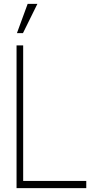

<svg xmlns="http://www.w3.org/2000/svg" viewBox="-20 -966 500 986"><path d="M99 -37H423V0H65V-733H99ZM172 -946 98 -796H67L122 -946Z"/></svg>

Font: Kreadon
Style: Regular
Weight: 400
Designer: kohakuno
Foundry: StudioGnu
Version: Version 1.000;Glyphs 3.1.2 (3151)